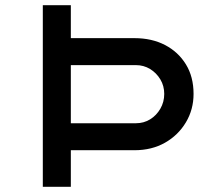

<svg xmlns="http://www.w3.org/2000/svg" viewBox="-20 -720 861 740"><path d="M145 0V-700H253V-573H498Q565 -573 616 -546.5Q667 -520 696.5 -472Q726 -424 726 -358Q726 -298 696.5 -248.5Q667 -199 616 -170Q565 -141 498 -141H253V0ZM253 -245H504Q534 -245 558.5 -260Q583 -275 598 -301Q613 -327 613 -358Q613 -389 598 -414Q583 -439 558.5 -454Q534 -469 504 -469H253Z"/></svg>

Font: Lexend Giga
Style: Regular
Weight: 400
Designer: Bonnie Shaver-Troup, Thomas Jockin
Foundry: Lexend
Version: Version 1.007